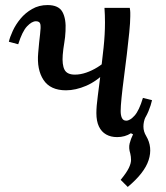

<svg xmlns="http://www.w3.org/2000/svg" viewBox="-20 -531 657 759"><path d="M485 208 457 180Q480 152 489 133.5Q498 115 498 101.5Q498 88 495 76Q488 54 492.5 36Q497 18 506 0L496 -5L513 -68H555Q547 -50 547 -30.5Q547 -11 558 7Q584 51 567.5 102Q551 153 485 208ZM241 -174Q179 -174 152 -215Q125 -256 131 -322Q135 -369 138.5 -396.5Q142 -424 139.5 -435.5Q137 -447 122 -447Q106 -447 87 -427Q68 -407 52 -356L15 -366Q19 -384 30.5 -409Q42 -434 61 -457Q80 -480 107 -495.5Q134 -511 168 -511Q212 -511 227 -483.5Q242 -456 239 -408Q238 -384 234 -361Q230 -338 228 -314Q225 -275 235 -255.5Q245 -236 276 -236Q298 -236 321 -244Q344 -252 365 -265Q386 -278 400 -292L404 -252Q363 -210 321 -192Q279 -174 241 -174ZM443 11Q418 11 399.5 0.5Q381 -10 371 -31Q361 -52 361 -84Q361 -110 366.5 -151Q372 -192 378 -241.5Q384 -291 389.5 -343Q395 -395 395 -442Q395 -457 394.5 -471Q394 -485 393 -500H493Q495 -488 495 -481.5Q495 -475 495 -467Q495 -443 491 -403Q487 -363 481.5 -317Q476 -271 470 -225.5Q464 -180 460.5 -145Q457 -110 457 -92Q457 -75 462 -64.5Q467 -54 479 -54Q494 -54 512 -74Q530 -94 545 -144L581 -135Q577 -116 567 -91.5Q557 -67 539.5 -43.5Q522 -20 498 -4.5Q474 11 443 11Z"/></svg>

Font: Lora Medium
Style: Italic
Weight: 500
Italic angle: -3°
Designer: Olga Karpushina, Alexei Vanyashin (Cyrillic)
Foundry: Cyreal
Version: Version 3.004